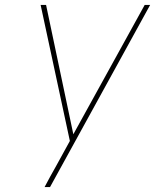

<svg xmlns="http://www.w3.org/2000/svg" viewBox="-20 -755 640 775"><path d="M182 0H160Q171 -21 182.5 -42Q194 -63 206 -84L262 -186L144 -735H166L276 -213L564 -735H586Z"/></svg>

Font: Iosevka Aile Thin Oblique
Style: Regular
Weight: 100
Italic angle: -9°
Designer: Belleve Invis
Foundry: Belleve Invis
Version: Version 31.1.0; ttfautohint (v1.8.4)